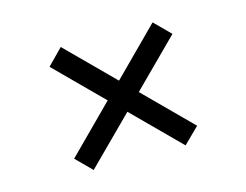

<svg xmlns="http://www.w3.org/2000/svg" viewBox="-64 -591 751 585"><g transform="rotate(-15 311.5 -298.0)"><path d="M117.7 -442.5 166.3 -492 505.7 -152.7 456.2 -104ZM117.7 -152.7 456 -492 505.5 -442.5 166.3 -104Z"/></g></svg>

Font: Oak Sans Light
Style: Regular
Weight: 400
Designer: Erik Kennedy, Walven
Foundry: Erik Kennedy, Walven
Version: Version 1.100;Glyphs 3.1.2 (3151)